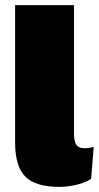

<svg xmlns="http://www.w3.org/2000/svg" viewBox="-20 -720 386 750"><path d="M269 -700V-199Q269 -168 278 -154.5Q287 -141 310 -141Q328 -141 346 -146L336 -22Q318 -8 282 1Q246 10 212 10Q119 10 79 -30Q39 -70 39 -164V-700Z"/></svg>

Font: Elaine Sans Black
Style: Regular
Weight: 900
Designer: Wei Huang
Foundry: Wei Huang
Version: Version 2.001;December 24, 2019;FontCreator 12.0.0.2547 64-b